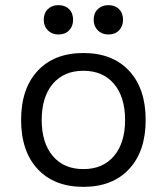

<svg xmlns="http://www.w3.org/2000/svg" viewBox="-20 -716 648 746"><path d="M62 0ZM546 -250Q546 -128 481.5 -59Q417 10 304 10Q191 10 126.5 -59Q62 -128 62 -250Q62 -372 126.5 -441Q191 -510 304 -510Q417 -510 481.5 -441Q546 -372 546 -250ZM142 -250Q142 -161 185 -110Q228 -59 304 -59Q380 -59 423 -110Q466 -161 466 -250Q466 -339 423 -390Q380 -441 304 -441Q228 -441 185 -390Q142 -339 142 -250ZM264 -639Q264 -614 248.5 -598Q233 -582 207 -582Q182 -582 166 -598Q150 -614 150 -639Q150 -665 166 -680.5Q182 -696 207 -696Q233 -696 248.5 -680.5Q264 -665 264 -639ZM458 -639Q458 -614 442.5 -598Q427 -582 401 -582Q376 -582 360 -598Q344 -614 344 -639Q344 -665 360 -680.5Q376 -696 401 -696Q427 -696 442.5 -680.5Q458 -665 458 -639Z"/></svg>

Font: Work Sans
Style: Regular
Weight: 400
Designer: Wei Huang
Foundry: Wei Huang
Version: Version 1.500; ttfautohint (v1.6)